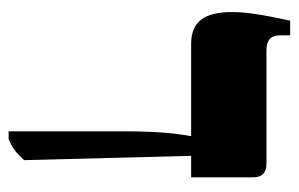

<svg xmlns="http://www.w3.org/2000/svg" viewBox="-144 -543 694 446"><g transform="rotate(90 203.0 -320.0)"><path d="M285 7H303C325 -2 334 -10 352 -29L342 -417H392V-560C392 -582 382 -592 359 -592H97C74 -592 62 -601 62 -625V-647H28C13 -578 8 -543 8 -512C8 -448 30 -417 82 -417H296V-415C292 -391 285 -355 285 -257Z"/></g></svg>

Font: Noto Serif Hebrew ExtraCondensed Black
Style: Regular
Weight: 900
Width: 2
Designer: Monotype Design Team
Foundry: Monotype Imaging Inc.
Version: Version 2.004